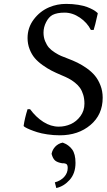

<svg xmlns="http://www.w3.org/2000/svg" viewBox="-20 -678 546 976"><path d="M278.8 -34.2Q310.5 -34.2 339.6 -47.1Q368.7 -60.1 388.9 -87.6Q409.2 -115.2 409.2 -150.9Q409.2 -175.8 403.1 -196Q397 -216.3 387 -230.7Q377 -245.1 361.1 -257.8Q345.2 -270.5 329.3 -278.8Q313.5 -287.1 292 -295.9Q263.2 -308.1 241.7 -319.1Q220.2 -330.1 196 -347.4Q171.9 -364.7 156.2 -383.3Q140.6 -401.9 130.4 -428.2Q120.1 -454.6 120.1 -484.9Q120.1 -537.6 151.6 -579.3Q183.1 -621.1 230 -641.1Q270.5 -658.2 315.9 -658.2Q348.6 -658.2 377.2 -653.6Q405.8 -648.9 422.9 -642.3Q439.9 -635.7 452.4 -628.9Q464.8 -622.1 469.7 -617.2L475.1 -612.8L477.1 -609.9Q461.9 -541.5 456.1 -525.9H441.9Q422.9 -563.5 385.7 -588.6Q348.6 -613.8 308.1 -613.8Q270 -613.8 247.1 -602.1Q227.5 -591.3 214.4 -565.4Q201.2 -539.6 201.2 -512.2Q201.2 -488.3 209.5 -468.3Q217.8 -448.2 229 -435.5Q240.2 -422.9 258.8 -411.1Q277.3 -399.4 290.5 -393.8Q303.7 -388.2 323.2 -380.9Q350.6 -370.6 373.3 -359.6Q396 -348.6 420.9 -331.1Q445.8 -313.5 462.6 -293.2Q479.5 -272.9 490.7 -243.9Q502 -214.8 502 -181.2Q502 -95.2 439.9 -42.7Q377.9 9.8 284.2 9.8Q251.5 9.8 220.7 5.1Q189.9 0.5 169.2 -6.1Q148.4 -12.7 132.6 -19.3Q116.7 -25.9 109.4 -30.3L102.1 -35.2L100.1 -38.1Q105.5 -76.2 120.1 -123H132.8Q162.6 -82.5 200.4 -58.3Q238.3 -34.2 278.8 -34.2ZM266.1 277.8 258.8 249Q289.1 240.7 306.6 220.9Q324.2 201.2 324.2 175.8Q324.2 167 322 161.6Q319.8 156.2 314.5 154.3Q309.1 152.3 305.9 152.1Q302.7 151.9 295.9 151.9Q272 147.9 260.3 138.2Q248.5 128.4 242.2 104Q246.1 83 261.2 67.1Q276.4 51.3 298.8 46.9Q329.6 58.1 346.7 81.5Q363.8 105 363.8 149.9Q363.8 203.1 334.2 236.3Q304.7 269.5 266.1 277.8Z"/></svg>

Font: Linear Smooth
Style: Regular
Weight: 400
Designer: Philipp H. Poll, Flanker
Foundry: Philipp H. Poll, reworked by Flanker
Version: Version 1.061 | FøM Fix